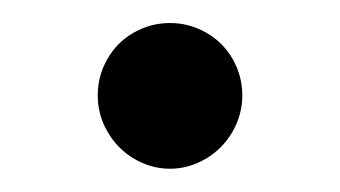

<svg xmlns="http://www.w3.org/2000/svg" viewBox="-20 -140 294 166"><path d="M95.7 -2.9C105.5 2.9 115.9 5.9 127 5.9C138 5.9 148.4 2.9 158.2 -2.9C168 -8.8 175.6 -16.6 181.2 -26.4C186.7 -36.1 189.5 -46.5 189.5 -57.6C189.5 -68.7 186.7 -79.1 181.2 -88.9C175.6 -98.6 168 -106.3 158.2 -111.8C148.4 -117.4 138 -120.1 127 -120.1C115.9 -120.1 105.5 -117.4 95.7 -111.8C85.9 -106.3 78.3 -98.6 72.8 -88.9C67.2 -79.1 64.5 -68.7 64.5 -57.6C64.5 -46.5 67.2 -36.1 72.8 -26.4C78.3 -16.6 85.9 -8.8 95.7 -2.9Z"/></svg>

Font: Pretendard Variable
Style: Regular
Weight: 400
Designer: Base glyphs from Inter by Rasmus Andersson; Hangeul glyphs from Noto Sans CJK(Source Han Sans) by Jang Soo-young and Kan
Foundry: Kil Hyung-jin
Version: Version 1.309;Glyphs 3.2 (3225)